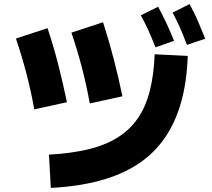

<svg xmlns="http://www.w3.org/2000/svg" viewBox="-20 -864 1040 941"><path d="M900 -590Q896 -463 867.5 -362.5Q839 -262 786.5 -186.5Q734 -111 655.5 -59.5Q577 -8 470.5 21Q364 50 229 57L220 -106Q328 -112 411.5 -132Q495 -152 555.5 -189.5Q616 -227 655 -283.5Q694 -340 714 -418Q734 -496 738 -598ZM148 -328Q132 -417 109.5 -503.5Q87 -590 58 -675L213 -726Q243 -636 266 -545.5Q289 -455 308 -363ZM420 -357Q404 -446 381.5 -532.5Q359 -619 330 -704L485 -755Q514 -665 537.5 -574.5Q561 -484 580 -392ZM742 -632Q722 -683 705 -720Q688 -757 670 -789L755 -831Q777 -790 797 -747.5Q817 -705 833 -664ZM896 -644Q877 -696 860 -733Q843 -770 826 -802L909 -844Q932 -803 950.5 -759.5Q969 -716 986 -674Z"/></svg>

Font: Murecho Thin ExtraBold
Style: Regular
Weight: 800
Version: Version 1.010